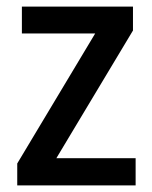

<svg xmlns="http://www.w3.org/2000/svg" viewBox="-20 -559 459 579"><path d="M389 0V-82H150L381 -467V-539H46V-458H267L32 -66V0Z"/></svg>

Font: Noto Sans Thai Looped SemiCondensed Medium
Style: Regular
Weight: 500
Width: 4
Designer: Sasikarn Vongin, Ben Mitchell
Foundry: The Fontpad Ltd
Version: Version 1.001